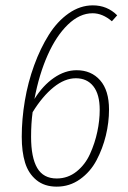

<svg xmlns="http://www.w3.org/2000/svg" viewBox="-20 -694 482 724"><path d="M329.1 -644Q280.3 -644 236.1 -601.3Q191.9 -558.6 159.7 -486.1Q127.4 -413.6 109.9 -320.8Q141.6 -371.6 183.3 -400.4Q225.1 -429.2 269 -429.2Q324.2 -429.2 357.7 -391.1Q391.1 -353 391.1 -280.8Q391.1 -232.4 379.2 -183.1Q367.2 -133.8 344 -89.8Q320.8 -45.9 281.7 -18.1Q242.7 9.8 193.8 9.8Q147.5 9.8 117.2 -15.1Q86.9 -40 74.5 -80.8Q62 -121.6 62 -178.2Q62 -244.6 73.7 -314.2Q85.4 -383.8 108.9 -448Q132.3 -512.2 164.1 -562.7Q195.8 -613.3 239 -643.6Q282.2 -673.8 330.1 -673.8Q384.3 -673.8 421.9 -636.2L401.9 -613.8Q366.7 -644 329.1 -644ZM103 -271Q97.2 -229 97.2 -178.2Q97.2 -100.1 120.4 -60.5Q143.6 -21 193.8 -21Q235.8 -21 268.6 -47.1Q301.3 -73.2 319.6 -113.8Q337.9 -154.3 346.9 -197Q356 -239.7 356 -279.8Q356 -338.4 332 -368.7Q308.1 -398.9 266.1 -398.9Q224.1 -398.9 182.1 -365Q140.1 -331.1 103 -271Z"/></svg>

Font: Fira Sans Compressed UltraLight
Style: Italic
Weight: 200
Width: 3
Italic angle: -8°
Designer: Carrois Corporate & Edenspiekermann AG
Foundry: Carrois Corporate GbR & Edenspiekermann AG
Version: Version 4.203;PS 004.203;hotconv 1.0.88;makeotf.lib2.5.64775